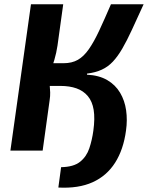

<svg xmlns="http://www.w3.org/2000/svg" viewBox="-20 -710 697 905"><path d="M255 174 268 78Q327 77 357.5 52.5Q388 28 401 -11Q414 -50 420 -94Q428 -152 421.5 -192Q415 -232 394 -257Q373 -282 340.5 -293.5Q308 -305 265 -305H184L199 -412H279Q319 -412 347 -428Q375 -444 399 -478.5Q423 -513 447.5 -565.5Q472 -618 503 -690H657Q626 -622 602 -570Q578 -518 556.5 -481Q535 -444 512 -419.5Q489 -395 459.5 -381.5Q430 -368 390 -363V-358Q447 -355 485.5 -332.5Q524 -310 546 -273Q568 -236 574.5 -190Q581 -144 574 -95Q562 -5 522.5 57Q483 119 416.5 149Q350 179 255 174ZM29 0 126 -690H278L251 -495Q246 -461 236 -427Q226 -393 210 -362Q212 -334 214 -313Q216 -292 216.5 -274.5Q217 -257 214 -238L181 0Z"/></svg>

Font: Exo 2
Style: Bold Italic
Weight: 700
Italic angle: -8°
Designer: Natanael Gama
Foundry: Natanael Gama
Version: Version 2.010